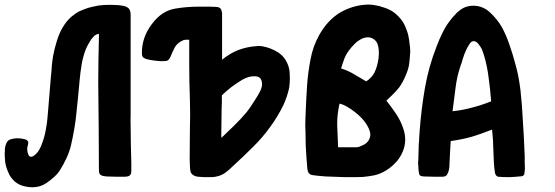

<svg xmlns="http://www.w3.org/2000/svg" viewBox="-20 -750 2358 816"><path d="M377 -593.8Q367.2 -584 359.4 -569.3Q350.6 -554.7 344.7 -541Q333 -510.7 327.1 -476.6Q321.3 -441.4 318.4 -409.2Q311.5 -331.1 304.7 -268.6Q298.8 -207 282.2 -134.8Q275.4 -105.5 262.7 -78.1Q250 -50.8 233.4 -24.4Q218.8 -1 176.8 28.3Q150.4 45.9 118.2 45.9Q97.7 45.9 74.2 39.1Q62.5 35.2 51.8 28.3Q41 21.5 33.2 11.7Q25.4 2.9 19.5 -7.8Q14.6 -17.6 10.7 -28.3Q2 -50.8 1 -74.2Q0 -83 0 -92.8Q0 -106.4 1 -120.1Q1 -121.1 2 -123Q2 -124 2 -126Q6.8 -144.5 13.7 -151.4Q20.5 -158.2 39.1 -161.1Q50.8 -163.1 62.5 -162.1Q74.2 -161.1 85 -158.2Q94.7 -156.2 98.6 -149.4Q101.6 -143.6 98.6 -133.8Q95.7 -125 95.7 -116.2Q95.7 -107.4 98.6 -98.6Q101.6 -85.9 109.4 -84Q116.2 -82 126 -89.8Q138.7 -99.6 146.5 -113.3Q154.3 -126 159.2 -141.6Q169.9 -169.9 174.8 -199.2Q180.7 -228.5 182.6 -258.8Q186.5 -299.8 189.5 -340.8Q193.4 -382.8 196.3 -423.8Q199.2 -447.3 200.2 -469.7Q202.1 -492.2 206.1 -514.6Q211.9 -544.9 221.7 -576.2Q231.4 -608.4 247.1 -634.8Q263.7 -662.1 283.2 -678.7Q303.7 -695.3 313.5 -700.2Q334 -710 355.5 -716.8Q377 -722.7 399.4 -726.6Q420.9 -729.5 450.2 -729.5Q480.5 -729.5 501 -725.6Q518.6 -722.7 527.3 -713.9Q535.2 -705.1 535.2 -686.5Q535.2 -630.9 535.2 -575.2Q535.2 -519.5 535.2 -463.9Q535.2 -425.8 535.2 -387.7Q535.2 -350.6 535.2 -312.5Q535.2 -287.1 535.2 -262.7Q534.2 -238.3 535.2 -213.9Q535.2 -174.8 536.1 -135.7Q537.1 -96.7 538.1 -57.6Q538.1 -49.8 538.1 -42Q538.1 -34.2 538.1 -25.4Q538.1 -10.7 532.2 -4.9Q525.4 1 510.7 1Q496.1 1 472.7 1Q448.2 0 433.6 0Q429.7 0 425.8 -1Q421.9 -1 418 -2Q408.2 -4.9 404.3 -9.8Q400.4 -15.6 400.4 -25.4Q399.4 -118.2 399.4 -211.9Q398.4 -304.7 397.5 -398.4Q397.5 -446.3 398.4 -494.1Q399.4 -542 400.4 -589.8Q400.4 -593.8 400.4 -597.7Q400.4 -601.6 400.4 -606.4Q400.4 -606.4 400.4 -606.4Q392.6 -605.5 386.7 -601.6Q380.9 -598.6 377 -593.8Z M1028.3 -273.4Q1039.1 -286.1 1062.5 -323.2Q1085.9 -359.4 1090.8 -375Q1096.7 -393.6 1090.8 -409.2Q1085 -424.8 1066.4 -425.8Q1051.8 -426.8 1037.1 -422.9Q1021.5 -418 1009.8 -411.1Q988.3 -398.4 961.9 -378.9Q936.5 -358.4 922.9 -344.7V-315.4Q921.9 -299.8 921.9 -287.1Q921.9 -257.8 920.9 -212.9Q919.9 -167 920.9 -164.1Q936.5 -179.7 970.7 -211.9Q1004.9 -245.1 1028.3 -273.4ZM784.2 -581.1H770.5Q764.6 -581.1 758.8 -579.1Q734.4 -568.4 723.6 -549.8Q713.9 -532.2 704.1 -507.8Q700.2 -499 694.3 -494.1Q688.5 -490.2 678.7 -490.2Q659.2 -489.3 639.6 -492.2Q620.1 -494.1 601.6 -499Q590.8 -502.9 586.9 -507.8Q583 -512.7 583 -524.4Q583 -592.8 626 -648.4Q668 -705.1 727.5 -713.9Q751 -717.8 774.4 -719.7Q798.8 -721.7 822.3 -721.7Q853.5 -721.7 870.1 -721.7Q883.8 -721.7 898.4 -720.7Q912.1 -719.7 917 -713.9Q921.9 -708 923.8 -694.3V-496.1Q957 -523.4 992.2 -537.1Q1028.3 -550.8 1067.4 -553.7Q1074.2 -554.7 1080.1 -554.7Q1085.9 -553.7 1092.8 -553.7Q1111.3 -550.8 1128.9 -543.9Q1146.5 -537.1 1162.1 -527.3Q1182.6 -513.7 1194.3 -494.1Q1206.1 -474.6 1210 -451.2Q1211.9 -433.6 1211.9 -417Q1211.9 -396.5 1209 -377Q1201.2 -340.8 1185.5 -305.7Q1161.1 -254.9 1127.9 -210Q1095.7 -165 1055.7 -126Q1034.2 -105.5 1012.7 -84Q991.2 -63.5 968.8 -43Q961.9 -36.1 954.1 -29.3Q946.3 -22.5 938.5 -16.6Q924.8 -6.8 909.2 -2Q893.6 2.9 877 2.9H848.6L821.3 1Q809.6 0 799.8 -6.8Q791 -12.7 789.1 -24.4Q787.1 -36.1 787.1 -47.9Q787.1 -59.6 786.1 -71.3Q786.1 -134.8 787.1 -199.2Q789.1 -263.7 787.1 -327.1Q784.2 -402.3 784.2 -476.6Z M1693.4 -205.1Q1702.1 -180.7 1702.1 -156.2Q1702.1 -131.8 1692.4 -107.4Q1679.7 -76.2 1657.2 -54.7Q1635.7 -32.2 1606.4 -17.6Q1586.9 -7.8 1565.4 -3.9Q1543.9 0 1522.5 2Q1507.8 2.9 1488.3 2.9Q1480.5 2.9 1472.7 2.9Q1460 2.9 1446.3 2.9Q1405.3 2 1365.2 0Q1325.2 -2.9 1307.6 -5.9Q1299.8 -6.8 1294.9 -11.7Q1290 -15.6 1288.1 -23.4Q1288.1 -25.4 1287.1 -28.3Q1286.1 -31.2 1286.1 -34.2Q1284.2 -58.6 1282.2 -83Q1280.3 -107.4 1279.3 -131.8Q1278.3 -162.1 1278.3 -192.4Q1277.3 -205.1 1277.3 -216.8Q1277.3 -235.4 1278.3 -252.9Q1279.3 -287.1 1281.2 -320.3Q1283.2 -354.5 1285.2 -388.7Q1289.1 -443.4 1299.8 -498Q1309.6 -552.7 1336.9 -601.6Q1372.1 -664.1 1424.8 -696.3Q1478.5 -727.5 1540 -730.5Q1543 -730.5 1545.9 -730.5Q1565.4 -730.5 1590.8 -724.6Q1619.1 -716.8 1638.7 -707Q1657.2 -697.3 1675.8 -677.7Q1693.4 -659.2 1702.1 -637.7Q1709 -622.1 1713.9 -605.5Q1717.8 -588.9 1719.7 -572.3Q1723.6 -546.9 1723.6 -530.3Q1723.6 -524.4 1722.7 -520.5Q1721.7 -501 1718.8 -477.5Q1715.8 -455.1 1703.1 -426.8Q1691.4 -399.4 1676.8 -378.9Q1662.1 -360.4 1643.6 -342.8Q1624 -324.2 1622.1 -322.3Q1622.1 -322.3 1622.1 -322.3Q1642.6 -296.9 1663.1 -266.6Q1683.6 -235.4 1693.4 -205.1ZM1571.3 -441.4Q1585 -469.7 1588.9 -503.9Q1592.8 -538.1 1585 -561.5Q1580.1 -577.1 1564.5 -585.9Q1549.8 -594.7 1530.3 -589.8Q1520.5 -587.9 1509.8 -581.1Q1498 -574.2 1490.2 -566.4Q1457 -534.2 1444.3 -502.9Q1432.6 -470.7 1429.7 -459Q1459 -450.2 1484.4 -434.6Q1509.8 -419.9 1536.1 -404.3Q1547.9 -411.1 1556.6 -420.9Q1565.4 -429.7 1571.3 -441.4ZM1493.2 -124Q1499 -124 1505.9 -126Q1511.7 -127.9 1517.6 -130.9Q1541 -139.6 1549.8 -159.2Q1558.6 -177.7 1548.8 -200.2Q1532.2 -239.3 1491.2 -271.5Q1451.2 -303.7 1422.9 -309.6Q1412.1 -260.7 1413.1 -217.8Q1415 -173.8 1417 -124Q1417 -124 1417 -124Q1437.5 -124 1456.1 -124Q1474.6 -124 1493.2 -124Z M1895.5 -150.4Q1894.5 -142.6 1892.6 -100.6Q1890.6 -58.6 1889.6 -39.1Q1889.6 -36.1 1888.7 -33.2Q1888.7 -30.3 1887.7 -27.3Q1884.8 -14.6 1879.9 -7.8Q1876 0 1862.3 1Q1844.7 1 1821.3 1Q1797.9 0 1780.3 0Q1768.6 -1 1764.6 -4.9Q1760.7 -8.8 1759.8 -20.5Q1757.8 -33.2 1757.8 -45.9Q1756.8 -51.8 1756.8 -57.6Q1756.8 -64.5 1757.8 -71.3Q1758.8 -87.9 1758.8 -104.5Q1758.8 -122.1 1759.8 -138.7Q1761.7 -152.3 1761.7 -167Q1762.7 -180.7 1763.7 -195.3Q1770.5 -287.1 1786.1 -377Q1801.8 -466.8 1835.9 -553.7Q1847.7 -585 1862.3 -614.3Q1877 -643.6 1898.4 -669.9Q1905.3 -678.7 1914.1 -687.5Q1921.9 -697.3 1931.6 -704.1Q1957 -725.6 1990.2 -725.6Q1994.1 -725.6 1998 -725.6Q2036.1 -722.7 2063.5 -696.3Q2092.8 -668.9 2112.3 -635.7Q2130.9 -601.6 2143.6 -564.5Q2159.2 -520.5 2170.9 -475.6Q2183.6 -430.7 2189.5 -384.8Q2192.4 -368.2 2194.3 -341.8Q2197.3 -315.4 2199.2 -285.2Q2203.1 -229.5 2206.1 -171.9Q2209 -113.3 2210 -86.9Q2210 -73.2 2210 -60.5Q2210.9 -47.9 2210.9 -33.2Q2210.9 -28.3 2210 -23.4Q2210 -18.6 2209 -13.7Q2209 -7.8 2205.1 -4.9Q2202.1 -1 2197.3 -1Q2168.9 2 2144.5 2.9Q2142.6 2.9 2140.6 2.9Q2118.2 2.9 2095.7 1Q2093.8 0 2090.8 -2Q2087.9 -4.9 2086.9 -6.8Q2085 -9.8 2084 -13.7Q2083 -17.6 2083 -20.5Q2078.1 -51.8 2077.1 -104.5Q2076.2 -157.2 2071.3 -199.2Q2071.3 -199.2 2071.3 -199.2Q2021.5 -179.7 1985.4 -168.9Q1948.2 -158.2 1895.5 -150.4ZM2067.4 -319.3Q2063.5 -372.1 2056.6 -419.9Q2050.8 -468.8 2037.1 -514.6Q2033.2 -527.3 2028.3 -540Q2022.5 -551.8 2013.7 -562.5Q2003.9 -575.2 1993.2 -575.2Q1982.4 -575.2 1974.6 -561.5Q1967.8 -551.8 1962.9 -541Q1958 -530.3 1953.1 -518.6Q1949.2 -506.8 1945.3 -495.1Q1942.4 -482.4 1937.5 -470.7Q1921.9 -425.8 1916 -376Q1910.2 -326.2 1903.3 -277.3Q1904.3 -277.3 1904.3 -277.3Q1949.2 -282.2 1987.3 -293Q2025.4 -302.7 2067.4 -319.3Z"/></svg>

Font: KARPATY Font
Style: Regular
Weight: 400
Designer: Inna Sieryk
Version: Version 1.1